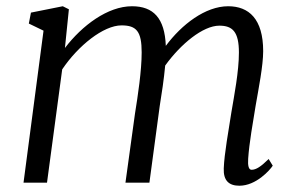

<svg xmlns="http://www.w3.org/2000/svg" viewBox="-20 -588 958 618"><path d="M55.7 0H131.3L180.2 -364.7C231.4 -440.9 313 -506.3 371.1 -506.3C419.4 -506.3 436 -486.8 436 -419.4C436 -360.4 423.8 -280.3 414.6 -223.1L383.8 0H460.9L494.1 -246.6C500.5 -285.6 507.8 -334.5 511.7 -377C561.5 -446.3 633.3 -505.4 686 -505.4C728.5 -505.4 749 -485.8 749 -418.9C749 -357.9 733.9 -281.2 724.6 -225.6C715.8 -168.5 702.1 -94.2 700.2 -45.9C698.7 -6.3 717.3 9.8 750.5 9.8C804.7 9.8 849.1 -41 857.9 -54.7L844.7 -76.2C820.3 -52.2 804.7 -41.5 789.6 -41.5C780.3 -41.5 777.3 -55.2 778.8 -77.1C782.2 -128.4 794.4 -195.8 802.7 -247.1C812.5 -303.7 827.1 -376.5 827.1 -423.3C827.1 -527.3 780.8 -567.9 714.4 -567.9C641.1 -567.9 564.9 -509.3 513.7 -440.4C510.3 -529.8 473.6 -567.9 404.8 -567.9C326.7 -567.9 244.1 -505.9 189 -433.6L201.7 -558.1L182.1 -567.9L79.6 -547.4L72.8 -512.2L120.1 -489.3Z"/></svg>

Font: Merriweather
Style: Light Italic
Weight: 300
Italic angle: -7.5°
Designer: Eben Sorkin
Foundry: Eben Sorkin
Version: Version 1.001